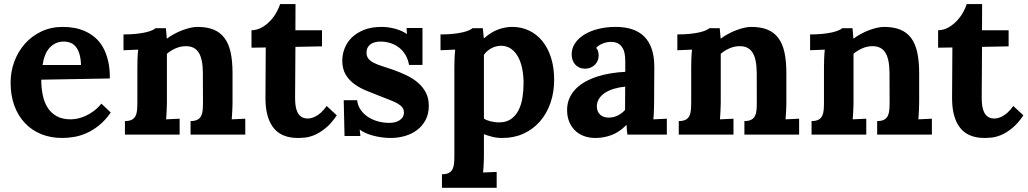

<svg xmlns="http://www.w3.org/2000/svg" viewBox="-20 -645 4924 920"><path d="M285.6 -445.8Q263.7 -445.8 246.3 -437.5Q229 -429.2 216.3 -414.6Q203.6 -399.9 195.6 -379.2Q187.5 -358.4 184.1 -333.5H368.2Q367.2 -364.3 360.8 -385.7Q354.5 -407.2 343.5 -420.7Q332.5 -434.1 317.9 -439.9Q303.2 -445.8 285.6 -445.8ZM506.3 -269 177.7 -263.2Q177.7 -222.2 185.3 -187.3Q192.9 -152.3 209.5 -127.2Q226.1 -102.1 252.9 -87.6Q279.8 -73.2 318.8 -73.2Q334 -73.2 352.5 -77.1Q371.1 -81.1 390.4 -89.8Q409.7 -98.6 429.2 -113Q448.7 -127.4 465.8 -148.4L510.7 -106Q483.9 -67.4 453.6 -43.5Q423.3 -19.5 392.8 -6.3Q362.3 6.8 332.8 11.5Q303.2 16.1 277.8 16.1Q222.7 16.1 177.2 -2.4Q131.8 -21 99.1 -55.7Q66.4 -90.3 48.6 -139.2Q30.8 -188 30.8 -249Q30.8 -301.8 48.6 -349.9Q66.4 -397.9 99.1 -435.1Q131.8 -472.2 178 -494.1Q224.1 -516.1 280.8 -516.1Q308.6 -516.1 336.2 -511.2Q363.8 -506.3 388.9 -494.9Q414.1 -483.4 435.8 -464.8Q457.5 -446.3 473.1 -418.9Q488.8 -391.6 497.8 -354.5Q506.8 -317.4 506.3 -269Z M1094.2 -160.6Q1094.2 -153.3 1094 -143.1Q1093.8 -132.8 1093.3 -121.1Q1092.8 -109.4 1092 -96.9Q1091.3 -84.5 1090.3 -73.2L1155.3 -76.2V0H893.1V-64.9Q914.1 -64.9 926 -71.3Q938 -77.6 943.8 -89.4Q949.7 -101.1 951.2 -117.4Q952.6 -133.8 952.6 -153.8L952.1 -296.4Q951.7 -362.3 932.1 -393.1Q912.6 -423.8 871.1 -423.8Q845.2 -423.8 821 -413.1Q796.9 -402.3 779.8 -387.2V-160.6Q779.8 -153.3 779.5 -143.1Q779.3 -132.8 778.8 -121.1Q778.3 -109.4 777.6 -96.9Q776.9 -84.5 775.9 -73.2L840.8 -76.2V0H578.6V-64.9Q599.6 -64.9 611.6 -71.3Q623.5 -77.6 629.4 -89.4Q635.3 -101.1 636.7 -117.4Q638.2 -133.8 638.2 -153.8V-322.3Q638.2 -340.3 638.9 -362.5Q639.6 -384.8 642.1 -407.2L571.8 -404.3V-480Q606.4 -480 633.1 -482.9Q659.7 -485.8 678.5 -490.2Q697.3 -494.6 708.7 -499.8Q720.2 -504.9 725.6 -509.8H774.9L779.3 -460.4H780.8Q795.4 -471.7 814.2 -481.9Q833 -492.2 852.8 -499.8Q872.6 -507.3 891.4 -511.7Q910.2 -516.1 925.3 -516.1Q971.2 -516.1 1003.2 -503.2Q1035.2 -490.2 1055.4 -463.4Q1075.7 -436.5 1085 -394.5Q1094.2 -352.5 1094.2 -294.9Z M1185.1 -500Q1210.9 -500.5 1233.4 -512.9Q1255.9 -525.4 1273.7 -543.9Q1291.5 -562.5 1304 -584.5Q1316.4 -606.4 1322.3 -625.5H1396L1395.5 -500H1522.9V-422.9L1395.5 -420.4Q1395 -349.6 1394.8 -303Q1394.5 -256.3 1394.3 -228.3Q1394 -200.2 1394 -188.5V-174.3Q1394 -156.7 1396.2 -139.4Q1398.4 -122.1 1405 -108.2Q1411.6 -94.2 1423.6 -85.7Q1435.5 -77.1 1454.6 -77.1Q1460.9 -77.1 1470.5 -79.1Q1480 -81.1 1491.9 -87.2Q1503.9 -93.3 1517.6 -105.2Q1531.2 -117.2 1545.4 -137.2L1593.8 -92.3Q1566.4 -52.2 1539.1 -30.3Q1511.7 -8.3 1486.8 2Q1461.9 12.2 1441.4 14.2Q1420.9 16.1 1407.2 16.1Q1390.6 16.1 1372.8 13.4Q1355 10.7 1337.6 3.4Q1320.3 -3.9 1304.9 -17.3Q1289.6 -30.8 1277.6 -52.2Q1265.6 -73.7 1258.8 -104.2Q1252 -134.8 1252 -176.3L1253.4 -417.5L1185.1 -416.5Z M1691.4 -165Q1693.4 -142.1 1706.1 -122.1Q1718.8 -102.1 1739.3 -87.4Q1759.8 -72.8 1787.4 -64.5Q1814.9 -56.2 1846.7 -56.2Q1858.9 -56.2 1871.3 -59.1Q1883.8 -62 1893.6 -68.1Q1903.3 -74.2 1909.4 -83.5Q1915.5 -92.8 1915.5 -106Q1915.5 -120.1 1908 -130.1Q1900.4 -140.1 1885.7 -148.7Q1871.1 -157.2 1849.4 -165.5Q1827.6 -173.8 1799.3 -185.1Q1768.1 -197.3 1736.3 -210.2Q1704.6 -223.1 1678.7 -241.7Q1652.8 -260.3 1636.5 -287.4Q1620.1 -314.5 1620.1 -355Q1620.1 -383.8 1631.1 -412.6Q1642.1 -441.4 1665 -464.4Q1688 -487.3 1723.6 -501.7Q1759.3 -516.1 1808.6 -516.1Q1822.3 -516.1 1838.1 -514.2Q1854 -512.2 1870.1 -508.1Q1886.2 -503.9 1901.4 -497.6Q1916.5 -491.2 1928.7 -482.4H1929.7L1928.2 -510.7H2004.4V-334H1939.9Q1935.5 -359.9 1923.6 -380.6Q1911.6 -401.4 1893.6 -415.8Q1875.5 -430.2 1852.3 -438Q1829.1 -445.8 1802.2 -445.8Q1789.6 -445.8 1777.6 -442.9Q1765.6 -439.9 1756.3 -433.6Q1747.1 -427.2 1741.7 -417.2Q1736.3 -407.2 1736.3 -392.6Q1736.3 -375 1745.6 -363.5Q1754.9 -352.1 1771.5 -343.8Q1788.1 -335.4 1810.3 -328.4Q1832.5 -321.3 1858.4 -312.5Q1896.5 -299.3 1928.7 -283.7Q1960.9 -268.1 1984.4 -247.3Q2007.8 -226.6 2021.2 -200Q2034.7 -173.3 2034.7 -138.2Q2034.7 -99.1 2019.3 -70.1Q2003.9 -41 1978.5 -22Q1953.1 -2.9 1920.4 6.6Q1887.7 16.1 1852.5 16.1Q1831.1 16.1 1809.6 13.2Q1788.1 10.3 1768.6 5.1Q1749 0 1732.7 -7.3Q1716.3 -14.6 1704.6 -23.4H1703.6L1707 6.8H1630.9L1627 -165Z M2379.4 -425.8Q2354.5 -424.8 2333.3 -413.1Q2312 -401.4 2298.8 -382.3V-77.1Q2303.7 -73.2 2311.8 -69.8Q2319.8 -66.4 2329.3 -64Q2338.9 -61.5 2349.6 -60.1Q2360.4 -58.6 2371.1 -58.6Q2405.8 -58.6 2428.5 -74.5Q2451.2 -90.3 2464.6 -116.7Q2478 -143.1 2483.4 -177.2Q2488.8 -211.4 2488.8 -247.6Q2488.8 -282.7 2482.4 -314.9Q2476.1 -347.2 2462.9 -371.8Q2449.7 -396.5 2429 -411.1Q2408.2 -425.8 2379.4 -425.8ZM2157.2 -322.3Q2157.2 -340.3 2158 -362.5Q2158.7 -384.8 2161.1 -407.2L2090.8 -404.3V-480Q2125.5 -480 2151.9 -482.9Q2178.2 -485.8 2197 -490.2Q2215.8 -494.6 2227.3 -499.8Q2238.8 -504.9 2244.1 -509.8H2293.5L2298.3 -461.9H2299.8Q2334 -492.2 2368.2 -504.2Q2402.3 -516.1 2433.6 -516.1Q2478.5 -516.1 2515.6 -498.3Q2552.7 -480.5 2579.3 -447.5Q2606 -414.6 2620.6 -367.7Q2635.3 -320.8 2635.3 -262.7Q2635.3 -202.1 2617.4 -151.1Q2599.6 -100.1 2567.1 -63Q2534.7 -25.9 2489 -4.9Q2443.4 16.1 2387.7 16.1Q2359.9 16.1 2338.6 10.5Q2317.4 4.9 2298.8 -2V94.2Q2298.8 101.6 2298.6 111.8Q2298.3 122.1 2297.9 133.8Q2297.4 145.5 2296.6 158Q2295.9 170.4 2294.9 181.6L2359.9 178.7V254.9H2097.7V189.9Q2118.7 189.9 2130.6 183.6Q2142.6 177.2 2148.4 165.5Q2154.3 153.8 2155.8 137.5Q2157.2 121.1 2157.2 101.1Z M2975.6 -230Q2947.3 -227.1 2922.4 -219.7Q2897.5 -212.4 2879.2 -200.4Q2860.8 -188.5 2850.3 -171.9Q2839.8 -155.3 2839.8 -133.8Q2840.3 -119.6 2845.2 -109.9Q2850.1 -100.1 2857.7 -93.8Q2865.2 -87.4 2875.2 -84.5Q2885.3 -81.5 2896 -81.5Q2919.4 -81.5 2939.5 -91.3Q2959.5 -101.1 2975.1 -118.2ZM2719.2 -384.3Q2719.2 -413.6 2735.6 -438Q2752 -462.4 2780.5 -479.7Q2809.1 -497.1 2847.7 -506.6Q2886.2 -516.1 2930.2 -516.1Q2974.1 -516.1 3008.5 -504.9Q3043 -493.7 3066.7 -470.2Q3090.3 -446.8 3102.8 -410.6Q3115.2 -374.5 3115.2 -324.7Q3115.2 -299.3 3115 -280Q3114.7 -260.7 3114.7 -242.9Q3114.7 -225.1 3114.5 -205.6Q3114.3 -186 3114.3 -160.6Q3114.3 -153.3 3114 -143.1Q3113.8 -132.8 3113.5 -121.1Q3113.3 -109.4 3112.5 -96.9Q3111.8 -84.5 3110.8 -73.2L3175.3 -76.2V0H2986.3Q2984.4 -14.2 2983.6 -23.7Q2982.9 -33.2 2982.4 -45.9H2981.4Q2947.3 -11.7 2910.2 2.2Q2873 16.1 2833.5 16.1Q2801.3 16.1 2775.9 6.1Q2750.5 -3.9 2733.2 -22Q2715.8 -40 2706.5 -64.2Q2697.3 -88.4 2697.3 -117.2Q2697.3 -148.9 2708.5 -174.3Q2719.7 -199.7 2739.5 -219.7Q2759.3 -239.7 2786.1 -254.4Q2813 -269 2844 -278.8Q2875 -288.6 2908.7 -293.9Q2942.4 -299.3 2976.1 -300.8V-353Q2976.1 -373 2972.7 -389.9Q2969.2 -406.7 2960.9 -418.9Q2952.6 -431.2 2939 -438Q2925.3 -444.8 2904.8 -444.3Q2884.3 -443.4 2866.7 -436Q2849.1 -428.7 2836.4 -415.5Q2844.2 -407.2 2846.4 -396.5Q2848.6 -385.7 2848.6 -378.4Q2848.6 -367.7 2844.7 -356.7Q2840.8 -345.7 2832.5 -336.7Q2824.2 -327.6 2811.5 -321.8Q2798.8 -315.9 2781.2 -315.9Q2766.6 -316.4 2754.9 -322Q2743.2 -327.6 2735.4 -336.7Q2727.5 -345.7 2723.4 -357.9Q2719.2 -370.1 2719.2 -384.3Z M3748 -160.6Q3748 -153.3 3747.8 -143.1Q3747.6 -132.8 3747.1 -121.1Q3746.6 -109.4 3745.8 -96.9Q3745.1 -84.5 3744.1 -73.2L3809.1 -76.2V0H3546.9V-64.9Q3567.9 -64.9 3579.8 -71.3Q3591.8 -77.6 3597.7 -89.4Q3603.5 -101.1 3605 -117.4Q3606.4 -133.8 3606.4 -153.8L3606 -296.4Q3605.5 -362.3 3585.9 -393.1Q3566.4 -423.8 3524.9 -423.8Q3499 -423.8 3474.9 -413.1Q3450.7 -402.3 3433.6 -387.2V-160.6Q3433.6 -153.3 3433.3 -143.1Q3433.1 -132.8 3432.6 -121.1Q3432.1 -109.4 3431.4 -96.9Q3430.7 -84.5 3429.7 -73.2L3494.6 -76.2V0H3232.4V-64.9Q3253.4 -64.9 3265.4 -71.3Q3277.3 -77.6 3283.2 -89.4Q3289.1 -101.1 3290.5 -117.4Q3292 -133.8 3292 -153.8V-322.3Q3292 -340.3 3292.7 -362.5Q3293.5 -384.8 3295.9 -407.2L3225.6 -404.3V-480Q3260.3 -480 3286.9 -482.9Q3313.5 -485.8 3332.3 -490.2Q3351.1 -494.6 3362.5 -499.8Q3374 -504.9 3379.4 -509.8H3428.7L3433.1 -460.4H3434.6Q3449.2 -471.7 3468 -481.9Q3486.8 -492.2 3506.6 -499.8Q3526.4 -507.3 3545.2 -511.7Q3564 -516.1 3579.1 -516.1Q3625 -516.1 3657 -503.2Q3689 -490.2 3709.2 -463.4Q3729.5 -436.5 3738.8 -394.5Q3748 -352.5 3748 -294.9Z M4384.3 -160.6Q4384.3 -153.3 4384 -143.1Q4383.8 -132.8 4383.3 -121.1Q4382.8 -109.4 4382.1 -96.9Q4381.3 -84.5 4380.4 -73.2L4445.3 -76.2V0H4183.1V-64.9Q4204.1 -64.9 4216.1 -71.3Q4228 -77.6 4233.9 -89.4Q4239.7 -101.1 4241.2 -117.4Q4242.7 -133.8 4242.7 -153.8L4242.2 -296.4Q4241.7 -362.3 4222.2 -393.1Q4202.6 -423.8 4161.1 -423.8Q4135.3 -423.8 4111.1 -413.1Q4086.9 -402.3 4069.8 -387.2V-160.6Q4069.8 -153.3 4069.6 -143.1Q4069.3 -132.8 4068.8 -121.1Q4068.4 -109.4 4067.6 -96.9Q4066.9 -84.5 4065.9 -73.2L4130.9 -76.2V0H3868.7V-64.9Q3889.6 -64.9 3901.6 -71.3Q3913.6 -77.6 3919.4 -89.4Q3925.3 -101.1 3926.8 -117.4Q3928.2 -133.8 3928.2 -153.8V-322.3Q3928.2 -340.3 3929 -362.5Q3929.7 -384.8 3932.1 -407.2L3861.8 -404.3V-480Q3896.5 -480 3923.1 -482.9Q3949.7 -485.8 3968.5 -490.2Q3987.3 -494.6 3998.8 -499.8Q4010.3 -504.9 4015.6 -509.8H4064.9L4069.3 -460.4H4070.8Q4085.4 -471.7 4104.2 -481.9Q4123 -492.2 4142.8 -499.8Q4162.6 -507.3 4181.4 -511.7Q4200.2 -516.1 4215.3 -516.1Q4261.2 -516.1 4293.2 -503.2Q4325.2 -490.2 4345.5 -463.4Q4365.7 -436.5 4375 -394.5Q4384.3 -352.5 4384.3 -294.9Z M4475.1 -500Q4501 -500.5 4523.4 -512.9Q4545.9 -525.4 4563.7 -543.9Q4581.5 -562.5 4594 -584.5Q4606.4 -606.4 4612.3 -625.5H4686L4685.5 -500H4813V-422.9L4685.5 -420.4Q4685.1 -349.6 4684.8 -303Q4684.6 -256.3 4684.3 -228.3Q4684.1 -200.2 4684.1 -188.5V-174.3Q4684.1 -156.7 4686.3 -139.4Q4688.5 -122.1 4695.1 -108.2Q4701.7 -94.2 4713.6 -85.7Q4725.6 -77.1 4744.6 -77.1Q4751 -77.1 4760.5 -79.1Q4770 -81.1 4782 -87.2Q4793.9 -93.3 4807.6 -105.2Q4821.3 -117.2 4835.4 -137.2L4883.8 -92.3Q4856.4 -52.2 4829.1 -30.3Q4801.8 -8.3 4776.9 2Q4752 12.2 4731.4 14.2Q4710.9 16.1 4697.3 16.1Q4680.7 16.1 4662.8 13.4Q4645 10.7 4627.7 3.4Q4610.4 -3.9 4595 -17.3Q4579.6 -30.8 4567.6 -52.2Q4555.7 -73.7 4548.8 -104.2Q4542 -134.8 4542 -176.3L4543.5 -417.5L4475.1 -416.5Z"/></svg>

Font: Parastoo FD
Style: Bold-FD
Weight: 700
Foundry: Saber Rastikerdar (saber.rastikerdar@gmail.com)
Version: Version 2.0.1